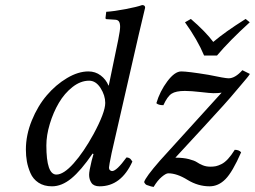

<svg xmlns="http://www.w3.org/2000/svg" viewBox="-20 -718 996 750"><path d="M926.8 -443.8 956.1 -429.2Q951.7 -421.9 944.3 -413.1L922.9 -387.7L900.9 -361.8Q867.7 -321.3 775.4 -221.7L665 -102.1Q696.3 -102.1 718 -96.4Q739.7 -90.8 749 -84.5Q758.3 -78.1 771.7 -72.5Q785.2 -66.9 801.8 -66.9Q814 -66.9 823.2 -68.8Q832.5 -70.8 845 -76.9Q857.4 -83 870.4 -96.9Q883.3 -110.8 897 -132.8Q913.6 -132.8 921.9 -123Q888.2 -45.9 860.6 -18.1Q833 9.8 798.8 9.8Q753.9 9.8 712.9 -15.1Q671.4 -41 637.2 -41Q628.4 -41 611.8 -27.1Q595.2 -13.2 580.1 12.2Q571.3 11.2 557.1 5.9Q547.9 4.4 543 -6.8Q548.3 -25.9 605 -90.8L845.7 -356Q832.5 -354 814 -354Q801.8 -354 764.2 -358.4Q726.6 -362.8 702.1 -362.8Q667 -362.8 650.4 -352.1Q633.8 -341.3 618.2 -307.1Q598.6 -307.1 590.8 -314.9Q604.5 -361.3 633.5 -400.1Q662.6 -439 688 -439Q713.4 -439 793.9 -425.8Q859.4 -412.1 873 -412.1Q898.4 -412.1 926.8 -443.8ZM777.3 -501Q751.5 -562.5 702.6 -630.9L725.6 -644Q783.7 -593.8 813 -554.2Q858.9 -593.3 939.5 -644L955.6 -630.9Q876 -558.6 827.6 -501ZM345.2 -193.8Q391.1 -278.8 391.1 -315.9Q391.1 -345.2 372.8 -374Q354.5 -402.8 328.1 -402.8Q294.9 -402.8 263.4 -378.2Q231.9 -353.5 210 -316.2Q188 -278.8 174.6 -234.1Q161.1 -189.5 161.1 -149.9Q161.1 -36.1 200.2 -36.1Q228.5 -36.1 267.6 -79.8Q306.6 -123.5 345.2 -193.8ZM345.2 -116.2 341.8 -118.2Q295.9 -51.3 258.5 -20.8Q221.2 9.8 183.1 9.8Q151.9 9.8 130.4 -4.4Q108.9 -18.6 98.9 -42Q88.9 -65.4 85 -87.4Q81.1 -109.4 81.1 -133.8Q81.1 -190.4 104.2 -247.3Q127.4 -304.2 162.8 -345.7Q198.2 -387.2 241.9 -413.1Q285.6 -439 325.2 -439Q352.5 -439 373.3 -423.3Q394 -407.7 403.8 -383.8H404.8L441.9 -563Q449.2 -599.6 449.2 -612.8Q449.2 -628.4 444.1 -634.8Q439 -641.1 428.2 -641.1L397 -643.1Q392.1 -643.1 392.1 -647.9L395 -671.9Q425.8 -673.8 470.5 -682.4Q515.1 -690.9 535.2 -698.2Q546.9 -698.2 546.9 -688L522 -583L416 -120.1Q405.8 -70.3 405.8 -64Q405.8 -56.2 409.9 -53Q414.1 -49.8 418 -49.8Q435.5 -49.8 474.1 -103Q480.5 -103 485.1 -100.3Q489.7 -97.7 491.2 -95.2L497.1 -86.9Q453.1 9.8 369.1 9.8Q346.2 9.8 337.2 -3.7Q328.1 -17.1 328.1 -35.2Q328.1 -49.8 337.9 -89.8Z"/></svg>

Font: Linux Libertine G
Style: Italic
Weight: 400
Italic angle: -12°
Designer: Philipp H. Poll
Foundry: Philipp H. Poll
Version: Version 5.1.3